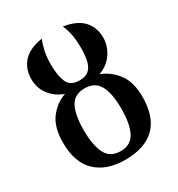

<svg xmlns="http://www.w3.org/2000/svg" viewBox="-182 -885 942 1014"><g transform="rotate(-30 288.5 -377.5)"><path d="M287 10Q175 10 110.5 -50.5Q46 -111 46 -234Q46 -326 85.5 -378.5Q125 -431 184 -451Q130 -471 99.5 -512Q69 -553 69 -608Q69 -669 106.5 -711Q144 -753 224 -765Q214 -743 205.5 -707Q197 -671 197 -621Q197 -555 214.5 -514.5Q232 -474 289 -474Q326 -474 345.5 -492.5Q365 -511 372 -544Q379 -577 379 -621Q379 -671 371 -707Q363 -743 352 -765Q432 -753 470 -711.5Q508 -670 508 -608Q508 -559 478.5 -514.5Q449 -470 394 -450Q451 -429 491 -377Q531 -325 531 -234Q531 -111 468.5 -50.5Q406 10 287 10ZM288 -42Q351 -42 377 -92Q403 -142 403 -235Q403 -329 376.5 -377Q350 -425 288 -425Q225 -425 199.5 -377Q174 -329 174 -235Q174 -142 200 -92Q226 -42 288 -42Z"/></g></svg>

Font: Noto Serif SemiCondensed SemiBold
Style: Regular
Weight: 600
Width: 4
Designer: Monotype Design Team
Foundry: Monotype Imaging Inc.
Version: Version 2.013; ttfautohint (v1.8.4.7-5d5b)